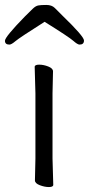

<svg xmlns="http://www.w3.org/2000/svg" viewBox="-46 -745 359 775"><path d="M95 -17 97 -105V-368L94 -475Q94 -484 112 -484Q130 -484 149 -476.5Q168 -469 168 -457L166 -368V-105L169 1Q169 10 151.5 10Q134 10 114.5 2.5Q95 -5 95 -17ZM134 -657Q33 -593 16.5 -579Q0 -565 -8 -565Q-26 -565 -26 -580.5Q-26 -596 54 -678Q75 -699 86.5 -710Q98 -721 108.5 -723Q119 -725 141 -725Q163 -725 175 -713L206 -682Q293 -598 293 -581.5Q293 -565 275 -565Q267 -565 249.5 -580.5Q232 -596 134 -657Z"/></svg>

Font: LXGW WenKai
Style: Regular
Weight: 400
Designer: LXGW / Fontworks Inc.
Foundry: LXGW / Fontworks Inc.
Version: Version 1.520; June 14, 2025